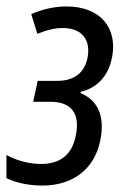

<svg xmlns="http://www.w3.org/2000/svg" viewBox="-33 -566 390 596"><path d="M99 10C193 10 260 -41 278 -129C294 -204 271 -255 217 -277L218 -281C270 -294 304 -331 315 -389C332 -478 280 -546 173 -546C136 -546 97 -537 64 -522L83 -461C112 -473 138 -479 162 -479C220 -479 249 -444 239 -388C229 -337 194 -315 145 -315H84L70 -250H124C188 -250 217 -214 202 -144C191 -88 156 -57 94 -57C57 -57 17 -68 -13 -85V-13C18 2 57 10 99 10Z"/></svg>

Font: Noto Sans ExtraCondensed
Style: Italic
Weight: 400
Width: 2
Italic angle: -12°
Designer: Monotype Design Team
Foundry: Monotype Imaging Inc.
Version: Version 2.013